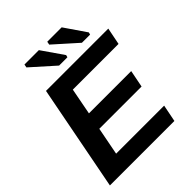

<svg xmlns="http://www.w3.org/2000/svg" viewBox="-244 -1038 1179 1179"><g transform="rotate(-45 346.0 -448.0)"><path d="M578 0H18L151 -688H692L670 -577H273L240 -404H607L585 -292H218L183 -111H600ZM587 -741H516L366 -875L370 -896H495L591 -756ZM390 -741H318L168 -875L172 -896H297L394 -756Z"/></g></svg>

Font: Libra Sans
Style: Bold Italic
Weight: 700
Italic angle: -12°
Foundry: Context Ltd
Version: Version 1.002